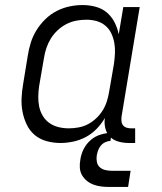

<svg xmlns="http://www.w3.org/2000/svg" viewBox="-20 -558 640 760"><path d="M219 8Q191 8 164 0.5Q137 -7 117 -24Q97 -41 85.5 -65.5Q74 -90 69 -116.5Q64 -143 65.5 -171.5Q67 -200 72 -228L90 -338Q94 -364 102 -389.5Q110 -415 124.5 -438.5Q139 -462 159.5 -482Q180 -502 204.5 -514.5Q229 -527 255 -532.5Q281 -538 307 -538Q334 -538 359.5 -531Q385 -524 403.5 -508Q422 -492 433.5 -469.5Q445 -447 450 -422L468 -530H533L461 -96Q460 -86 461 -77Q462 -68 467.5 -61.5Q473 -55 481.5 -52.5Q490 -50 499 -50H515V8H490Q469 8 449 2.5Q429 -3 415.5 -16.5Q402 -30 397 -50Q392 -70 395 -91Q382 -68 362.5 -48Q343 -28 319.5 -15.5Q296 -3 270 2.5Q244 8 219 8ZM252 -50Q271 -50 290.5 -53.5Q310 -57 327.5 -66Q345 -75 360.5 -89.5Q376 -104 386.5 -121Q397 -138 403 -157Q409 -176 412 -195L431 -305Q434 -326 435 -347Q436 -368 432.5 -388Q429 -408 420.5 -426Q412 -444 397 -456.5Q382 -469 362.5 -474.5Q343 -480 322 -480Q301 -480 281 -476Q261 -472 242.5 -462.5Q224 -453 208 -438Q192 -423 181 -405Q170 -387 163.5 -367.5Q157 -348 154 -328L135 -218Q132 -198 131.5 -177Q131 -156 135 -136.5Q139 -117 149 -100Q159 -83 175 -71.5Q191 -60 211 -55Q231 -50 252 -50ZM412 182Q395 182 379.5 180Q364 178 349.5 172.5Q335 167 323.5 157.5Q312 148 304.5 135Q297 122 296 106Q295 90 298 74Q301 52 311.5 31.5Q322 11 339.5 -4Q357 -19 379 -25.5Q401 -32 422 -32L417 0Q407 0 396.5 5Q386 10 379 18.5Q372 27 368.5 37Q365 47 363 57Q361 70 363.5 83Q366 96 375 104Q384 112 396.5 115Q409 118 422 118H497L487 182Z"/></svg>

Font: Iosevka Slab Light Extended
Style: Italic
Weight: 300
Width: 7
Italic angle: -9°
Monospace: yes
Designer: Belleve Invis
Foundry: Belleve Invis
Version: Version 11.1.0; ttfautohint (v1.8.3)